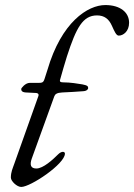

<svg xmlns="http://www.w3.org/2000/svg" viewBox="-20 -726 531 760"><path d="M64 14C101 14 237 -77 237 -118C237 -122 234 -125 229 -125C224 -125 217 -122 210 -115C189 -94 151 -59 124 -59C101 -59 97 -74 106 -99L195 -345C198 -353 205 -359 226 -360C255 -361 281 -363 310 -365C325 -366 329 -374 329 -377C329 -384 327 -388 306 -392C288 -395 258 -400 231 -400C220 -400 215 -402 218 -411C227 -442 235 -472 245 -503C282 -617 308 -665 364 -665C393 -665 411 -651 423 -624C433 -602 440 -585 450 -585C468 -585 491 -602 491 -636C491 -677 456 -706 397 -706C327 -706 223 -638 168 -450C152 -404 157 -398 134 -398H98C80 -398 64 -377 64 -374C64 -369 65 -361 82 -360L122 -358C128 -358 135 -355 132 -346L37 -79C30 -59 23 -45 23 -23C23 -9 47 14 64 14Z"/></svg>

Font: EB Garamond
Style: Italic
Weight: 400
Italic angle: -17.2°
Designer: Georg Duffner and Octavio Pardo
Foundry: Georg Duffner
Version: Version 1.000;PS 001.000;hotconv 1.0.88;makeotf.lib2.5.64775